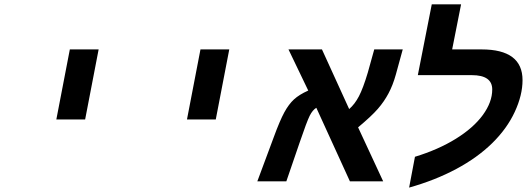

<svg xmlns="http://www.w3.org/2000/svg" viewBox="-20 -833 2440 882"><path d="M300.8 -606H433.1L371.1 -284.2H238.8Z M900.9 -606H1033.2L971.2 -284.2H838.9Z M1305.2 -606H1459L1584 -332Q1609.9 -354.5 1628.9 -390.9Q1647.9 -427.2 1669.4 -499L1699.2 -606H1830.1L1798.3 -490.2Q1784.7 -441.4 1764.6 -403.8Q1744.6 -366.2 1715.6 -332.8Q1686.5 -299.3 1625 -248L1740.2 0H1587.4L1433.1 -337.9Q1416 -327.6 1402.8 -301.5Q1389.6 -275.4 1356 -176.8L1295.4 0H1162.1L1237.3 -202.1Q1265.6 -279.3 1286.1 -316.9Q1306.6 -354.5 1330.6 -376.5Q1354.5 -398.4 1396 -417Z M2241.2 -421.9Q2241.2 -487.8 2147.5 -487.8H1899.4L1963.4 -813H2098.1L2057.1 -606H2192.4Q2380.4 -606 2380.4 -464.8Q2380.4 -396 2344.7 -319.1Q2309.1 -242.2 2241.2 -175.5Q2173.3 -108.9 2076.2 -56.9Q1979 -4.9 1859.4 28.8L1886.2 -112.8Q1993.2 -145.5 2073.7 -195.3Q2154.3 -245.1 2197.8 -304.4Q2241.2 -363.8 2241.2 -421.9Z"/></svg>

Font: Liberation Mono
Style: Bold Italic
Weight: 700
Italic angle: -12°
Monospace: yes
Designer: Steve Matteson
Foundry: Ascender Corporation
Version: Version 2.1.5